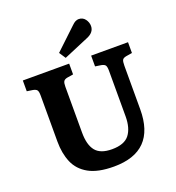

<svg xmlns="http://www.w3.org/2000/svg" viewBox="-166 -1077 1119 1223"><g transform="rotate(-20 393.5 -466.0)"><path d="M397 14Q289 14 226.5 -21Q164 -56 138 -117.5Q112 -179 112 -259V-571Q112 -597 105.5 -607Q99 -617 78 -621L38 -627V-700H352V-627L309 -620Q291 -616 285 -605.5Q279 -595 279 -570V-259Q279 -176 312 -135Q345 -94 423 -94Q507 -94 541 -138Q575 -182 575 -261V-571Q575 -597 568.5 -607Q562 -617 541 -621L501 -627V-700H751V-627L709 -620Q689 -616 683.5 -605.5Q678 -595 678 -567V-272Q678 14 397 14ZM344 -742 315 -786 458 -921Q472 -935 483 -940.5Q494 -946 505 -946Q533 -946 549 -924.5Q565 -903 565 -878Q565 -834 512 -813Z"/></g></svg>

Font: Literata 12pt
Style: Bold
Weight: 700
Designer: Latin by Veronika Burian and Jose Scaglione. Greek by Irene Vlachou. Cyrillic by Vera Evstafieva.
Foundry: TypeTogether
Version: Version 3.002